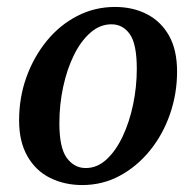

<svg xmlns="http://www.w3.org/2000/svg" viewBox="-20 -519 558 553"><path d="M217 14Q166 14 124.5 -6.5Q83 -27 59 -69Q35 -111 35 -172Q35 -238 56 -296.5Q77 -355 114.5 -401Q152 -447 202.5 -473Q253 -499 311 -499Q363 -499 403.5 -478Q444 -457 467 -416Q490 -375 490 -313Q490 -249 469.5 -190Q449 -131 411.5 -85Q374 -39 324.5 -12.5Q275 14 217 14ZM227 -35Q260 -35 287 -60Q314 -85 333.5 -126.5Q353 -168 363.5 -218.5Q374 -269 374 -321Q374 -392 354 -420.5Q334 -449 301 -449Q268 -449 240.5 -425Q213 -401 193 -360.5Q173 -320 162 -269Q151 -218 151 -164Q151 -93 172.5 -64Q194 -35 227 -35Z"/></svg>

Font: Source Serif 4 18pt SemiBold
Style: Italic
Weight: 600
Italic angle: -12°
Designer: Frank Grießhammer
Foundry: Adobe Systems Incorporated
Version: Version 4.004;hotconv 1.0.116;makeotfexe 2.5.65601